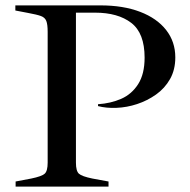

<svg xmlns="http://www.w3.org/2000/svg" viewBox="-20 -693 706 713"><path d="M38 0V-19L96 -30Q135 -38 146 -48Q157 -58 157 -89V-575Q157 -602 152 -615Q147 -628 132 -633.5Q117 -639 84 -645L37 -654V-673H353Q438 -673 500.5 -649Q563 -625 597 -581.5Q631 -538 631 -480Q631 -434 611.5 -399.5Q592 -365 559.5 -342Q527 -319 489 -306.5Q451 -294 412.5 -292.5Q374 -291 344 -299V-306Q391 -309 430 -326Q469 -343 493 -380.5Q517 -418 517 -479Q517 -570 467.5 -608Q418 -646 333 -646H262V-89Q262 -58 273 -48Q284 -38 323 -30L383 -19V0Z"/></svg>

Font: Ibarra Real Nova Medium
Style: Regular
Weight: 500
Designer: Jose Maria Ribagorda & Octavio Pardo
Foundry: Jose Maria Ribagorda
Version: Version 2.000